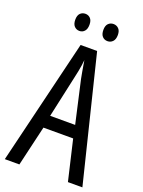

<svg xmlns="http://www.w3.org/2000/svg" viewBox="-163 -955 768 1029"><g transform="rotate(20 221.0 -440.0)"><path d="M359.9 0 306.2 -229.5H136.7L83 0H0L172.4 -713.9H266.6L442.4 0ZM291.5 -301.3 236.8 -543.5Q233.4 -561.5 230.2 -578.9Q227.1 -596.2 224.4 -612.5Q221.7 -628.9 219.2 -644.5Q217.8 -628.9 215.3 -612.3Q212.9 -595.7 209.5 -578.9Q206.1 -562 202.1 -544.4L148.9 -301.3ZM99.1 -832Q99.1 -856.4 110.8 -868.2Q122.6 -879.9 140.1 -879.9Q157.2 -879.9 168.7 -867.9Q180.2 -856 180.2 -832Q180.2 -807.1 168.7 -794.7Q157.2 -782.2 140.1 -782.2Q122.6 -782.2 110.8 -794.7Q99.1 -807.1 99.1 -832ZM259.3 -832Q259.3 -856.4 271.2 -868.2Q283.2 -879.9 300.3 -879.9Q317.9 -879.9 329.8 -867.9Q341.8 -856 341.8 -832Q341.8 -807.1 329.8 -794.7Q317.9 -782.2 300.3 -782.2Q282.2 -782.2 270.8 -794.7Q259.3 -807.1 259.3 -832Z"/></g></svg>

Font: Open Sans Condensed
Style: Regular
Weight: 400
Width: 3
Designer: Monotype Design Team
Foundry: Monotype Imaging Inc.
Version: Version 3.000